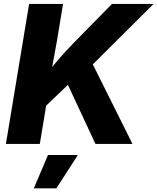

<svg xmlns="http://www.w3.org/2000/svg" viewBox="-20 -748 818 998"><path d="M163.6 -145 180.2 -302.7Q209 -344.2 235.6 -379.4Q262.2 -414.6 293.5 -450Q324.7 -485.4 366.7 -528.8L562 -727.5H778.3L412.1 -363.3L397.5 -368.7ZM10.7 0 131.3 -727.5H307.6L278.3 -548.8L242.7 -352.1L231.4 -268.1L187 0ZM476.1 0 331.1 -311 449.7 -439 668.5 0ZM155.8 231 229.5 57.6H384.8L272.9 231Z"/></svg>

Font: Inter 16pt ExtraBold
Style: Italic
Weight: 800
Italic angle: -9.3988°
Version: Version 4.001;git-66647c0bb